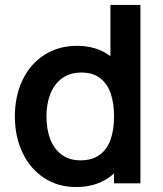

<svg xmlns="http://www.w3.org/2000/svg" viewBox="-20 -740 657 775"><path d="M286.7 15Q213.4 15 157.3 -22.2Q101.2 -59.4 70.6 -124.4Q40 -189.4 40 -270.2Q40 -351.9 71 -416.8Q101.9 -481.8 159 -518.4Q216.1 -555 291.2 -555Q365.9 -555 419 -518.1Q472.2 -481.2 499.3 -416.8Q526.5 -352.3 526.5 -270.2Q526.5 -187.8 499 -123.3Q471.4 -58.8 417.3 -21.9Q363.2 15 286.7 15ZM305 -92.8Q351.9 -92.8 382 -114.8Q412.2 -136.7 426.2 -176.3Q440.3 -215.9 440.3 -270.2Q440.3 -324.2 426.5 -363.7Q412.6 -403.2 383.3 -425.2Q354 -447.2 309.2 -447.2Q262.1 -447.2 230.4 -423.9Q198.7 -400.6 183.1 -360.6Q167.5 -320.7 167.5 -270.2Q167.5 -219.2 182.6 -179.2Q197.7 -139.2 228.5 -116Q259.4 -92.8 305 -92.8ZM440.3 0V-379.2H425.7V-720H546.8V0Z"/></svg>

Font: Manrope
Style: Regular
Weight: 400
Designer: Mikhail Sharanda
Foundry: Mikhail Sharanda
Version: Version 4.503